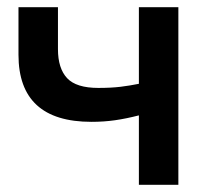

<svg xmlns="http://www.w3.org/2000/svg" viewBox="-20 -515 594 535"><path d="M367 0V-193.5Q332 -184.5 300.8 -180Q269.5 -175.5 235 -175.5Q31.5 -175.5 31.5 -362.5V-495H141.5V-378Q141.5 -324.5 167 -297.2Q192.5 -270 254 -270Q289.5 -270 316 -273.2Q342.5 -276.5 367 -281.5V-495H477V0Z"/></svg>

Font: Geologica
Style: Regular
Weight: 400
Designer: Sindre Bremnes, Frode Helland
Foundry: Monokrom Skriftforlag AS
Version: Version 1.010; ttfautohint (v1.8.4.7-5d5b);gftools[0.9.28]